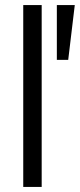

<svg xmlns="http://www.w3.org/2000/svg" viewBox="-20 -740 316 760"><path d="M72 0V-720H145V0ZM250 -503H205V-720H276Z"/></svg>

Font: Instrument Sans SemiCondensed
Style: Regular
Weight: 400
Width: 4
Designer: Rodrigo Fuenzalida
Foundry: fragTYPE
Version: Version 1.000;gftools[0.9.28]